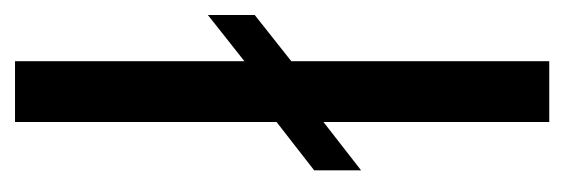

<svg xmlns="http://www.w3.org/2000/svg" viewBox="-274 -496 769 262"><g transform="rotate(90 111.0 -364.5)"><path d="M146 -420.9 211.9 -472.2V-408.2L146 -356.9V0H63V-313L0 -263.2V-327.1L63 -377V-729H146Z"/></g></svg>

Font: SolaimanLipiNormal
Style: Normal
Weight: 400
Designer: Solaiman Karim
Version: Version 1.6.1 ; ttfautohint (v1.5.65-e2d9)